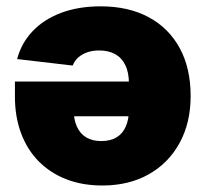

<svg xmlns="http://www.w3.org/2000/svg" viewBox="-20 -569 641 597"><path d="M293 -549.3Q379.4 -549.3 442.1 -515.6Q504.9 -481.9 538.8 -419.4Q572.8 -356.9 572.8 -270.5Q572.8 -187.5 538.6 -124.8Q504.4 -62 442.6 -27.1Q380.9 7.8 297.9 7.8Q236.3 7.8 186.5 -11.5Q136.7 -30.8 100.8 -66.9Q64.9 -103 45.7 -154.3Q26.4 -205.6 26.4 -268.6V-315.4H512.7V-207.5H117.7L209 -229Q209 -197.8 219 -175.5Q229 -153.3 248 -141.8Q267.1 -130.4 294.9 -130.4Q323.2 -130.4 342.3 -141.8Q361.3 -153.3 371.1 -175.5Q380.9 -197.8 380.9 -229V-309.1Q380.9 -343.8 369.6 -366.7Q358.4 -389.6 337.6 -400.9Q316.9 -412.1 288.1 -412.1Q268.1 -412.1 251.7 -406.5Q235.4 -400.9 223.6 -390.6Q211.9 -380.4 206.1 -365.2L33.2 -385.3Q46.4 -435.1 81.3 -471.9Q116.2 -508.8 170.2 -529.1Q224.1 -549.3 293 -549.3Z"/></svg>

Font: Inter 18pt Black
Style: Regular
Weight: 900
Designer: Rasmus Andersson
Foundry: rsms
Version: Version 4.001;git-66647c0bb